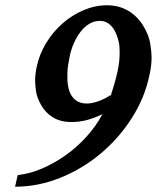

<svg xmlns="http://www.w3.org/2000/svg" viewBox="-20 -692 594 727"><path d="M47 -29Q93 -34 139.5 -54Q186 -74 229 -104.5Q272 -135 308 -175Q344 -215 368 -260Q342 -247 313 -238.5Q284 -230 250 -230Q209 -230 180.5 -247.5Q152 -265 135.5 -294.5Q119 -324 116 -349Q113 -374 113 -387Q113 -412 119 -439Q129 -487 155 -529.5Q181 -572 217 -603.5Q253 -635 296.5 -653.5Q340 -672 385 -672Q430 -672 465 -651.5Q500 -631 522 -595Q544 -559 549 -526Q554 -493 554 -475Q554 -443 546 -408Q528 -321 478.5 -244Q429 -167 360 -109.5Q291 -52 207.5 -18.5Q124 15 37 15ZM309 -300Q329 -300 354.5 -309.5Q380 -319 400 -333Q407 -353 413.5 -376Q420 -399 425 -421Q433 -458 433 -491Q433 -493 432.5 -511.5Q432 -530 423 -556Q414 -582 397.5 -597.5Q381 -613 359 -613Q336 -613 317.5 -601.5Q299 -590 284.5 -571Q270 -552 259.5 -528Q249 -504 244 -479Q236 -440 235.5 -421.5Q235 -403 235 -399Q235 -371 242 -349Q249 -327 265.5 -313.5Q282 -300 309 -300ZM404 -336 400 -333Q399 -332 399 -331Q399 -330 398 -328Z"/></svg>

Font: New Athena Unicode
Style: Bold Italic
Weight: 700
Designer: J. Rusten 1997; rev. by R. Hancock 2001, 2002, rev. by D. Mastronarde 2002-2021
Foundry: Society for Classical Studies (formerly American Philological Association)
Version: Version 5.008